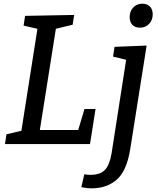

<svg xmlns="http://www.w3.org/2000/svg" viewBox="-20 -781 856 1041"><path d="M438 -190H498L468 0H7L15 -53L96 -72L183 -625L108 -642L116 -695L382 -700L374 -647L283 -625L196 -76H404ZM421 234 437 164Q456 167 470 167Q525 167 550 139Q575 111 585 50L664 -457L593 -474L601 -527L775 -534L686 28Q667 146 613 193Q559 240 478 240Q462 240 449 238.5Q436 237 421 234ZM739 -631Q712 -631 697.5 -646.5Q683 -662 683 -689Q683 -720 702.5 -740.5Q722 -761 752 -761Q778 -761 793 -745.5Q808 -730 808 -703Q808 -672 788.5 -651.5Q769 -631 739 -631Z"/></svg>

Font: Bitter Medium
Style: Italic
Weight: 500
Italic angle: -9°
Designer: Sol Matas, and Bitter project Authors
Foundry: Sol Matas
Version: Version 2.001